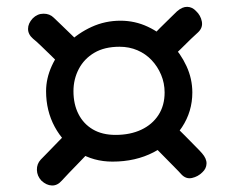

<svg xmlns="http://www.w3.org/2000/svg" viewBox="-20 -614 702 575"><path d="M317 -130Q260 -130 215 -158Q170 -186 144 -234Q118 -282 118 -341Q118 -379 135 -416.5Q152 -454 183 -484.5Q214 -515 254.5 -533.5Q295 -552 341 -552Q384 -552 422.5 -534Q461 -516 491 -485Q521 -454 538.5 -416Q556 -378 556 -337Q556 -280 525 -233Q494 -186 440 -158Q386 -130 317 -130ZM326 -210Q370 -210 403 -225.5Q436 -241 454.5 -269.5Q473 -298 473 -337Q473 -365 462.5 -390Q452 -415 434 -434Q416 -453 391.5 -463.5Q367 -474 338 -474Q293 -474 262.5 -456Q232 -438 216 -407.5Q200 -377 200 -341Q200 -302 215 -272.5Q230 -243 258 -226.5Q286 -210 326 -210ZM586 -98Q573 -85 555 -81Q537 -77 523 -92Q517 -99 503 -113Q489 -127 472 -144.5Q455 -162 438 -179L500 -240Q518 -224 535 -206.5Q552 -189 565.5 -175.5Q579 -162 585 -155Q599 -139 598.5 -124Q598 -109 586 -98ZM486 -433 425 -495Q442 -513 459 -530Q476 -547 490 -560.5Q504 -574 510 -580Q526 -594 541 -593.5Q556 -593 567 -581Q581 -568 584.5 -549.5Q588 -531 573 -517Q566 -511 552 -497.5Q538 -484 521 -467Q504 -450 486 -433ZM168 -412Q152 -429 134.5 -446Q117 -463 102.5 -477Q88 -491 79 -498Q64 -511 64 -527.5Q64 -544 78 -559Q92 -573 110.5 -573Q129 -573 141 -561Q150 -553 164.5 -538.5Q179 -524 196.5 -507.5Q214 -491 230 -474ZM104 -73Q91 -87 90.5 -105Q90 -123 102 -136Q111 -145 125 -159.5Q139 -174 156 -191.5Q173 -209 189 -225L251 -163Q235 -146 218 -128.5Q201 -111 187 -96.5Q173 -82 165 -73Q152 -58 135.5 -58.5Q119 -59 104 -73Z"/></svg>

Font: Playpen Sans Thai
Style: Regular
Weight: 400
Designer: Sirin Gunkloy, Laura Meseguer, Veronika Burian, José Scaglione
Foundry: TypeTogether
Version: Version 2.000